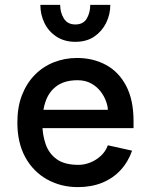

<svg xmlns="http://www.w3.org/2000/svg" viewBox="-20 -752 616 785"><path d="M298 13Q229 13 172.5 -18.5Q116 -50 83.5 -109Q51 -168 51 -251Q51 -315 70 -363.5Q89 -412 122.5 -446Q156 -480 200.5 -497.5Q245 -515 295 -515Q361 -515 413.5 -486.5Q466 -458 496 -400.5Q526 -343 526 -257V-228H139V-303H421Q421 -317 413.5 -338Q406 -359 391 -378.5Q376 -398 352.5 -411Q329 -424 297 -424Q247 -424 215 -402.5Q183 -381 168 -342Q153 -303 153 -249Q153 -202 166.5 -163Q180 -124 212 -101Q244 -78 301 -78Q325 -78 349 -87.5Q373 -97 392.5 -115Q412 -133 421 -158L520 -136Q504 -90 473 -56.5Q442 -23 398 -5Q354 13 298 13ZM288 -581Q243 -581 210.5 -602.5Q178 -624 161.5 -658.5Q145 -693 145 -732H226Q226 -701 241 -676.5Q256 -652 288 -652Q321 -652 335 -676.5Q349 -701 349 -732H431Q431 -693 414 -658.5Q397 -624 365.5 -602.5Q334 -581 288 -581Z"/></svg>

Font: Inclusive Sans Medium
Style: Regular
Weight: 500
Designer: Olivia King
Foundry: Olivia King
Version: Version 2.004